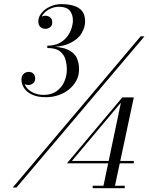

<svg xmlns="http://www.w3.org/2000/svg" viewBox="-20 -830 740 952"><path d="M43 100 677.5 -650H696.5L61.5 100ZM439.5 103V91H598.5V103ZM490.5 103 579.5 -321 336.5 -32H643.5V-20H311.5L586.5 -347H643.5L547.5 103ZM208.5 -348Q166 -348 139 -360.8Q112 -373.5 99.2 -393.5Q86.5 -413.5 86.5 -435Q86.5 -453.5 96.8 -463.5Q107 -473.5 122.5 -473.5Q136.5 -473.5 145.5 -464.8Q154.5 -456 154.5 -440Q154.5 -426 144.2 -417.2Q134 -408.5 120.5 -408.5Q108 -408.5 97.5 -416.2Q87 -424 87 -435H98.5Q98.5 -412.5 112 -395.5Q125.5 -378.5 148 -369Q170.5 -359.5 196.5 -359.5Q234.5 -359.5 260 -377.5Q285.5 -395.5 298.5 -424.5Q311.5 -453.5 311.5 -486Q311.5 -508.5 305.2 -533Q299 -557.5 278.2 -574.8Q257.5 -592 214.5 -592V-599.5Q279.5 -599.5 313.2 -585Q347 -570.5 359.5 -545Q372 -519.5 372 -486Q372 -455.5 358.5 -430.2Q345 -405 322 -386.5Q299 -368 269.5 -358Q240 -348 208.5 -348ZM214.5 -596V-603.5Q250 -603.5 274.5 -616.5Q299 -629.5 313.8 -649.5Q328.5 -669.5 335 -690.8Q341.5 -712 341.5 -728Q341.5 -759 325.5 -777.8Q309.5 -796.5 271.5 -796.5Q251 -796.5 230.2 -787.2Q209.5 -778 195.8 -761.5Q182 -745 182 -724H171Q171 -737.5 182.2 -744.8Q193.5 -752 205 -752Q218 -752 228.5 -744Q239 -736 239 -720Q239 -702 227.8 -694.5Q216.5 -687 205 -687Q191 -687 180.5 -696.2Q170 -705.5 170 -724Q170 -746 185.8 -765.5Q201.5 -785 227.8 -797.2Q254 -809.5 285 -809.5Q318.5 -809.5 345 -801.8Q371.5 -794 386.8 -775.5Q402 -757 402 -723.5Q402 -693.5 384 -664Q366 -634.5 325 -615.2Q284 -596 214.5 -596Z"/></svg>

Font: Bodoni Moda
Style: Italic
Weight: 400
Italic angle: -13°
Designer: Owen Earl
Foundry: indestructible type
Version: Version 2.005